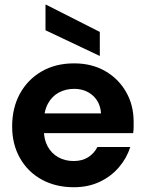

<svg xmlns="http://www.w3.org/2000/svg" viewBox="-20 -774 607 806"><path d="M290 12Q214 12 155.5 -20Q97 -52 64 -110Q31 -168 31 -243Q31 -321 63.5 -380.5Q96 -440 154.5 -474Q213 -508 291 -508Q365 -508 421 -476Q477 -444 509 -388.5Q541 -333 541 -263Q541 -253 541 -240.5Q541 -228 539 -215H127V-298H404Q401 -345 369.5 -373Q338 -401 291 -401Q256 -401 227 -385.5Q198 -370 181 -338.5Q164 -307 164 -259V-230Q164 -189 180 -159.5Q196 -130 224.5 -114Q253 -98 289 -98Q326 -98 351 -114.5Q376 -131 389 -157H527Q512 -110 479 -71.5Q446 -33 398 -10.5Q350 12 290 12ZM399 -539 171 -647V-754H174L399 -640Z"/></svg>

Font: DM Sans 36pt
Style: Bold
Weight: 700
Version: Version 4.004;gftools[0.9.30]